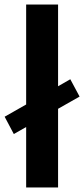

<svg xmlns="http://www.w3.org/2000/svg" viewBox="-28 -828 371 848"><path d="M323.5 -401.5 228.5 -347.5V0H87.5V-267L33 -236L-7.5 -312.5L87.5 -366.5V-808H228.5V-447L282.5 -478Z"/></svg>

Font: Encode Sans Expanded SemiBold
Style: Regular
Weight: 600
Width: 7
Designer: Multiple Designers
Foundry: Impallari Type
Version: Version 2.000